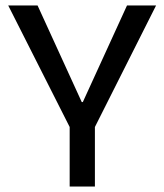

<svg xmlns="http://www.w3.org/2000/svg" viewBox="-20 -680 599 700"><path d="M234 0V-217L10 -660H117L278 -308H282L443 -660H549L326 -217V0Z"/></svg>

Font: Bricolage Grotesque 60pt
Style: Regular
Weight: 400
Version: Version 1.001;gftools[0.9.33.dev8+g029e19f]